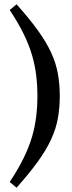

<svg xmlns="http://www.w3.org/2000/svg" viewBox="-20 -737 336 893"><path d="M154 -290.5Q154 -340.5 148.2 -387.5Q142.5 -434.5 128.5 -482Q114.5 -529.5 89.2 -580.8Q64 -632 25 -690.5L57 -717Q117.5 -649.5 156.8 -594.8Q196 -540 218.2 -491.5Q240.5 -443 249.2 -394.2Q258 -345.5 258 -290.5Q258 -235.5 249.2 -187Q240.5 -138.5 218.2 -89.8Q196 -41 156.8 13.5Q117.5 68 57 136L25 109.5Q64 51 89.2 -0.5Q114.5 -52 128.5 -99.2Q142.5 -146.5 148.2 -193.8Q154 -241 154 -290.5Z"/></svg>

Font: Newsreader 16pt SemiBold
Style: Regular
Weight: 600
Designer: Hugues Gentile
Foundry: Production Type
Version: Version 1.003